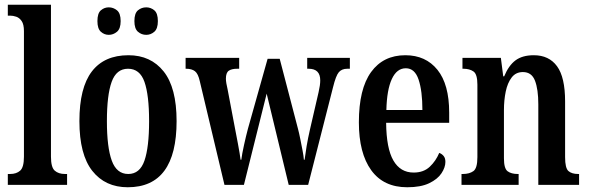

<svg xmlns="http://www.w3.org/2000/svg" viewBox="-20 -780 2484 810"><path d="M13 0V-46H23Q49 -46 65 -60Q81 -74 81 -119V-649Q81 -677 71.5 -691Q62 -705 48.5 -709.5Q35 -714 23 -714H13V-760H195V-119Q195 -74 211 -60Q227 -46 254 -46H263V0Z M519 10Q424 10 369.5 -59Q315 -128 315 -269Q315 -410 367.5 -478.5Q420 -547 522 -547Q616 -547 670.5 -478.5Q725 -410 725 -269Q725 10 519 10ZM521 -46Q570 -46 589.5 -102.5Q609 -159 609 -269Q609 -379 589.5 -434.5Q570 -490 520 -490Q471 -490 451 -434.5Q431 -379 431 -269Q431 -159 451.5 -102.5Q472 -46 521 -46ZM597 -633Q577 -633 562 -646Q547 -659 547 -691Q547 -724 562 -736.5Q577 -749 597 -749Q616 -749 631 -736.5Q646 -724 646 -691Q646 -659 631 -646Q616 -633 597 -633ZM439 -633Q420 -633 405.5 -646Q391 -659 391 -691Q391 -724 405.5 -736.5Q420 -749 439 -749Q458 -749 473.5 -736.5Q489 -724 489 -691Q489 -659 473.5 -646Q458 -633 439 -633Z M823 -437Q816 -469 802.5 -479.5Q789 -490 765 -490H763V-536H989V-490H981Q957 -490 945 -481.5Q933 -473 933 -448Q933 -440 935 -428Q937 -416 940 -404L969 -251Q976 -215 984 -172.5Q992 -130 995 -106H998Q1001 -130 1009.5 -168.5Q1018 -207 1026 -237L1109 -532H1160L1237 -237Q1242 -218 1247 -193Q1252 -168 1256.5 -144.5Q1261 -121 1262 -106H1265Q1268 -130 1273.5 -163Q1279 -196 1288 -235L1324 -391Q1331 -421 1331 -441Q1331 -490 1282 -490H1276V-536H1456V-490H1445Q1422 -490 1409.5 -475.5Q1397 -461 1385 -412L1280 0H1198L1105 -385L1009 0H927Z M1698 10Q1598 10 1546 -62Q1494 -134 1494 -264Q1494 -405 1545.5 -476Q1597 -547 1690 -547Q1776 -547 1825.5 -485.5Q1875 -424 1875 -305V-262H1609Q1610 -154 1639.5 -103Q1669 -52 1725 -52Q1767 -52 1793 -76.5Q1819 -101 1833 -135Q1844 -131 1851.5 -122Q1859 -113 1859 -97Q1859 -74 1842.5 -49Q1826 -24 1790.5 -7Q1755 10 1698 10ZM1762 -316Q1762 -396 1746 -444Q1730 -492 1692 -492Q1654 -492 1633 -446.5Q1612 -401 1610 -316Z M1927 0V-46H1933Q1960 -46 1977 -58Q1994 -70 1994 -117V-423Q1994 -467 1977.5 -478.5Q1961 -490 1935 -490H1931V-536H2093L2103 -458H2107Q2126 -504 2155 -525.5Q2184 -547 2232 -547Q2296 -547 2330 -500.5Q2364 -454 2364 -352V-117Q2364 -71 2378 -58.5Q2392 -46 2419 -46H2423V0H2251V-340Q2251 -403 2237 -439.5Q2223 -476 2186 -476Q2156 -476 2138.5 -453Q2121 -430 2113.5 -393.5Q2106 -357 2106 -316V-112Q2106 -69 2121.5 -57.5Q2137 -46 2164 -46H2168V0Z"/></svg>

Font: Noto Serif Tamil ExtraCondensed SemiBold
Style: Italic
Weight: 600
Width: 2
Italic angle: -12°
Designer: Indian Type Foundry, Tom Grace, and the Monotype Design Team
Foundry: Monotype Imaging Inc.
Version: Version 2.003; ttfautohint (v1.8.4.7-5d5b)